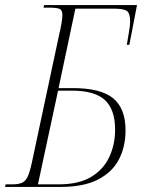

<svg xmlns="http://www.w3.org/2000/svg" viewBox="-42 -734 571 754"><path d="M-22 0 -20 -10H6Q30 -10 44 -16Q58 -22 66.5 -40Q75 -58 83 -95L189 -592Q196 -621 199.5 -642.5Q203 -664 203 -674Q203 -694 192.5 -699Q182 -704 149 -704H129L131 -714H496L466 -558H456Q460 -582 464.5 -608.5Q469 -635 469 -649Q469 -681 457 -690.5Q445 -700 404 -700H254L188 -388H244Q354 -388 402.5 -348Q451 -308 451 -222Q451 -158 425 -108Q399 -58 343 -29Q287 0 197 0ZM188 -10Q267 -10 315.5 -39Q364 -68 387 -117Q410 -166 410 -225Q410 -304 370 -341Q330 -378 241 -378H186L107 -10Z"/></svg>

Font: Noto Serif Display Condensed ExtraLight
Style: Italic
Weight: 200
Width: 3
Italic angle: -12°
Designer: Monotype Design Team
Foundry: Monotype Imaging Inc.
Version: Version 2.009